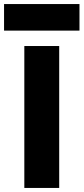

<svg xmlns="http://www.w3.org/2000/svg" viewBox="-46 -927 412 947"><path d="M74 -700V0H246V-700ZM-26 -776H346V-907H-26Z"/></svg>

Font: Glinicke Jost Bold
Style: Bold
Weight: 700
Version: Version 3.710